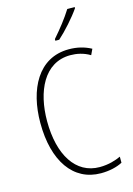

<svg xmlns="http://www.w3.org/2000/svg" viewBox="-140 -1019 761 1100"><g transform="rotate(-15 240.0 -469.5)"><path d="M418 -942V-949H374C344 -901 304 -850 261 -801V-791H284C327 -829 386 -895 418 -942ZM322 -689C359 -689 400 -681 438 -658L454 -692C413 -714 370 -724 322 -724C140 -724 56 -556 56 -358C56 -132 154 10 318 10C369 10 414 -1 446 -18V-54C416 -40 373 -26 320 -26C178 -26 96 -158 96 -358C96 -533 166 -689 322 -689Z"/></g></svg>

Font: Noto Sans Ethiopic Condensed ExtraLight
Style: Regular
Weight: 200
Width: 3
Designer: Monotype Design Team
Foundry: Monotype Imaging Inc.
Version: Version 2.102